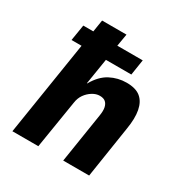

<svg xmlns="http://www.w3.org/2000/svg" viewBox="-164 -833 921 962"><g transform="rotate(30 296.5 -352.5)"><path d="M40 0 126 -544H68L83 -636H141L152 -705H293L281 -634H428L414 -544H267L243 -395H245Q277 -451 321 -474Q365 -497 415 -497Q468 -497 496 -474Q524 -451 532.5 -406.5Q541 -362 530 -297L484 0H334L379 -286Q384 -316 380 -334.5Q376 -353 364.5 -363Q353 -373 331 -373Q310 -373 289 -360Q268 -347 253.5 -326.5Q239 -306 235 -278L190 0Z"/></g></svg>

Font: Nunito Sans 7pt Condensed ExtraBold
Style: Italic
Weight: 800
Width: 3
Italic angle: -9°
Designer: Vernon Adams
Foundry: Vernon Adams
Version: Version 3.101;gftools[0.9.27]